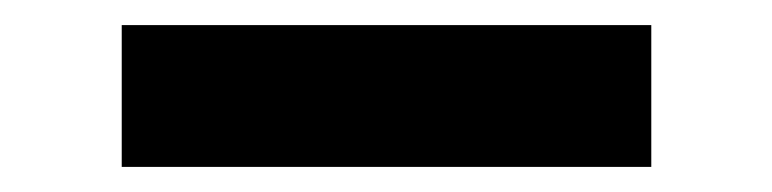

<svg xmlns="http://www.w3.org/2000/svg" viewBox="-20 -380 615 153"><path d="M77 -247V-360H499V-247Z"/></svg>

Font: DM Sans 11pt
Style: Bold
Weight: 700
Version: Version 4.004;gftools[0.9.30]